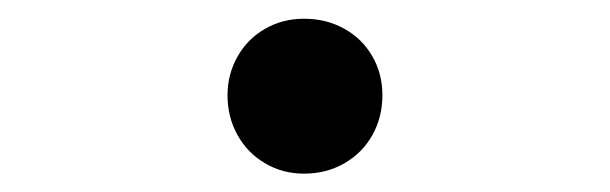

<svg xmlns="http://www.w3.org/2000/svg" viewBox="-20 -176 655 206"><path d="M306.2 -155.9Q330.3 -155.9 349.5 -145.1Q368.7 -134.4 379.5 -115.6Q390.3 -96.9 390.3 -73.8Q390.3 -50.3 379.5 -31Q368.7 -11.8 349.5 -0.8Q330.3 10.3 306.2 10.3Q283.1 10.3 264.4 -0.8Q245.6 -11.8 234.9 -31Q224.1 -50.3 224.1 -73.8Q224.1 -96.4 234.9 -115.4Q245.6 -134.4 264.4 -145.1Q283.1 -155.9 306.2 -155.9Z"/></svg>

Font: Fira Code Fixed Light
Style: Regular
Weight: 300
Monospace: yes
Designer: Carrois Corporate, Edenspiekermann AG, Nikita Prokopov
Foundry: Carrois Corporate, Edenspiekermann AG, Nikita Prokopov
Version: Version 5.002